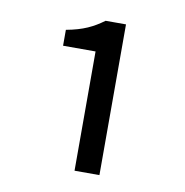

<svg xmlns="http://www.w3.org/2000/svg" viewBox="-58 -933 527 547"><g transform="rotate(10 205.5 -659.0)"><path d="M192 -441H264V-877H205C175 -855 147 -841 98 -832V-786H192Z"/></g></svg>

Font: Noto Sans KR
Style: Regular
Weight: 400
Designer: Ryoko NISHIZUKA 西塚涼子 (kana, bopomofo & ideographs); Paul D. Hunt (Latin, Greek & Cyrillic); Sandoll Communications 산돌커뮤니
Foundry: Adobe
Version: Version 2.004;hotconv 1.0.118;makeotfexe 2.5.65603